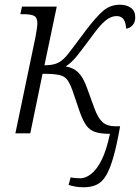

<svg xmlns="http://www.w3.org/2000/svg" viewBox="-20 -564 592 812"><path d="M334 228Q314 228 298 225Q282 222 270 218L279 186Q287 188 298 189Q309 190 320 190Q341 190 364.5 172.5Q388 155 409 114Q430 73 445 2Q405 2 382 -6Q359 -14 345 -33.5Q331 -53 318 -89L287 -180Q276 -211 264.5 -226.5Q253 -242 230 -247Q207 -252 160 -252L108 0H45L130 -407Q133 -423 135.5 -440Q138 -457 138 -465Q138 -490 124 -497Q110 -504 80 -504H66L73 -536H220L168 -288Q196 -288 214.5 -294Q233 -300 249 -315Q265 -330 285 -358L342 -434Q385 -491 415.5 -517.5Q446 -544 487 -544Q516 -544 534 -530.5Q552 -517 552 -491Q552 -470 541 -457.5Q530 -445 513 -443Q513 -466 503.5 -481Q494 -496 473 -496Q449 -496 425.5 -476.5Q402 -457 369 -411Q332 -361 308 -330.5Q284 -300 258 -283Q290 -278 311 -257.5Q332 -237 348 -192L379 -107Q394 -65 413.5 -47.5Q433 -30 467 -30H488Q474 50 459.5 100.5Q445 151 428.5 178.5Q412 206 389 217Q366 228 334 228Z"/></svg>

Font: Noto Serif SemiCondensed Light
Style: Italic
Weight: 300
Width: 4
Italic angle: -12°
Designer: Monotype Design Team
Foundry: Monotype Imaging Inc.
Version: Version 2.013; ttfautohint (v1.8.4.7-5d5b)